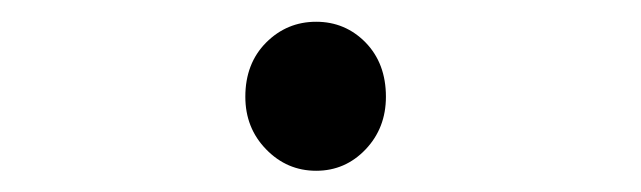

<svg xmlns="http://www.w3.org/2000/svg" viewBox="-20 -454 601 180"><path d="M210 -363.3Q210 -394.5 229.5 -414.1Q249 -433.6 276.4 -433.6Q303.7 -433.6 322.8 -414.1Q341.8 -394.5 341.8 -363.3Q341.8 -334 322.8 -314Q303.7 -293.9 276.4 -293.9Q249 -293.9 229.5 -314Q210 -334 210 -363.3Z"/></svg>

Font: Nasu
Style: Regular
Weight: 400
Designer: Ryoko NISHIZUKA (kana &amp; ideographs); Paul D. Hunt (Latin, Greek &amp; Cyrillic); Wenlong ZHANG (bopomofo); Sandoll C
Version: Version 2014.1215